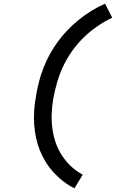

<svg xmlns="http://www.w3.org/2000/svg" viewBox="-20 -861 640 1042"><path d="M384 161Q352 145 324 123.5Q296 102 272 76Q248 50 229 19.5Q210 -11 196.5 -44.5Q183 -78 175.5 -113.5Q168 -149 165.5 -186.5Q163 -224 165.5 -262Q168 -300 175 -337Q181 -376 191 -415Q201 -454 215.5 -491.5Q230 -529 249.5 -565Q269 -601 293.5 -634.5Q318 -668 347 -698Q376 -728 408 -754Q440 -780 476 -802Q512 -824 550 -841L589 -765Q545 -744 505.5 -716.5Q466 -689 432 -655.5Q398 -622 370 -582Q342 -542 322.5 -500.5Q303 -459 290 -414Q277 -369 269 -325Q262 -284 260.5 -243Q259 -202 264.5 -161.5Q270 -121 283 -84.5Q296 -48 317.5 -15.5Q339 17 367 43Q395 69 429 87Z"/></svg>

Font: Iosevka Etoile Medium Oblique
Style: Regular
Weight: 500
Italic angle: -9°
Designer: Belleve Invis
Foundry: Belleve Invis
Version: Version 15.5.2; ttfautohint (v1.8.4)